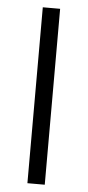

<svg xmlns="http://www.w3.org/2000/svg" viewBox="-52 -741 352 772"><g transform="rotate(5 124.0 -355.0)"><path d="M89 0V-710H159V0Z"/></g></svg>

Font: PTCRaleway
Style: Regular
Weight: 400
Designer: Matt McInerney, Pablo Impallari, Rodrigo Fuenzalida
Foundry: Matt McInerney, Pablo Impallari, Rodrigo Fuenzalida
Version: Version 3.000g; ttfautohint (v1.5) -l 8 -r 28 -G 28 -x 14 -D